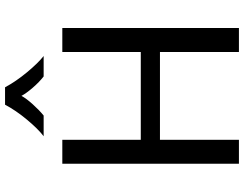

<svg xmlns="http://www.w3.org/2000/svg" viewBox="-123 -844 967 761"><g transform="rotate(-90 360.5 -463.5)"><path d="M92 -700H187V-389H535V-700H630V0H535V-313H187V0H92ZM326 -927H395Q418 -884 454.5 -840Q491 -796 519 -774H438Q416 -791 393.5 -817Q371 -843 361 -862Q351 -843 327.5 -817Q304 -791 283 -774H201Q230 -796 267 -840.5Q304 -885 326 -927Z"/></g></svg>

Font: KoHo Medium
Style: Regular
Weight: 500
Version: Version 1.000; ttfautohint (v1.6)